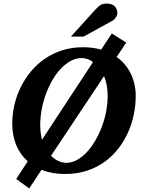

<svg xmlns="http://www.w3.org/2000/svg" viewBox="-20 -949 792 1065"><path d="M577.1 -417Q577.1 -449.2 572 -476.8Q566.9 -504.4 557.1 -526.9L263.2 -85Q282.7 -65.4 304.7 -55.7Q326.7 -45.9 348.1 -45.9Q377.4 -45.9 406 -61.3Q434.6 -76.7 460 -103.5Q485.4 -130.4 506.8 -166.3Q528.3 -202.1 543.9 -243.4Q559.6 -284.7 568.4 -329.1Q577.1 -373.5 577.1 -417ZM496.1 -605Q481 -616.2 464.8 -621.6Q448.7 -627 432.1 -627Q402.3 -627 373.8 -611.8Q345.2 -596.7 319.8 -570.6Q294.4 -544.4 272.9 -508.5Q251.5 -472.7 236.1 -431.4Q220.7 -390.1 211.9 -345Q203.1 -299.8 203.1 -254.9Q203.1 -232.4 205.8 -212.4Q208.5 -192.4 212.9 -173.8ZM732.9 -417Q732.9 -365.7 722.2 -313.7Q711.4 -261.7 689.7 -213.6Q668 -165.5 635.3 -123.5Q602.5 -81.5 559.1 -50.5Q515.6 -19.5 460.9 -1.7Q406.2 16.1 340.8 16.1Q304.2 16.1 271.5 10.3Q238.8 4.4 210 -6.8L142.1 96.2L69.8 43.9L133.8 -54.2Q91.8 -91.8 69.8 -144.8Q47.9 -197.8 47.9 -263.2Q47.9 -314.9 59.8 -366.7Q71.8 -418.5 95 -465.6Q118.2 -512.7 151.9 -553.2Q185.5 -593.8 229.2 -623.5Q272.9 -653.3 326.2 -670.2Q379.4 -687 440.9 -687Q468.8 -687 493.7 -683.6Q518.6 -680.2 541 -673.8L600.1 -763.2L680.2 -712.9L627 -632.8Q653.8 -614.3 673.6 -590.1Q693.4 -565.9 706.5 -538.1Q719.7 -510.3 726.3 -479.5Q732.9 -448.7 732.9 -417ZM630.9 -876.5Q630.9 -871.6 628.9 -865.5Q627 -859.4 623.3 -853.5Q619.6 -847.7 615 -842.5Q610.4 -837.4 604.5 -834.5L443.8 -746.1H373.5L510.7 -897.5Q519 -906.7 526.1 -912.8Q533.2 -918.9 540.5 -922.6Q547.9 -926.3 555.7 -927.7Q563.5 -929.2 573.7 -929.2Q589.8 -929.2 600.8 -924.3Q611.8 -919.4 618.4 -911.9Q625 -904.3 627.9 -894.8Q630.9 -885.3 630.9 -876.5Z"/></svg>

Font: Charis SIL
Style: Bold Italic
Weight: 700
Italic angle: -11°
Foundry: SIL International
Version: Version 4.112